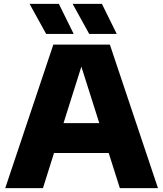

<svg xmlns="http://www.w3.org/2000/svg" viewBox="-20 -970 842 990"><path d="M598 0 540.5 -181H258.5L201.5 0H7L255 -740H546.5L794.5 0ZM307.5 -335H492L399.5 -626.5ZM218 -795 132.5 -950H283.5L360 -795ZM440 -795 354.5 -950H505.5L582 -795Z"/></svg>

Font: Encode Sans Semi Expanded ExBd
Style: Regular
Weight: 800
Width: 6
Designer: Multiple Designers
Foundry: Impallari Type
Version: Version 2.000